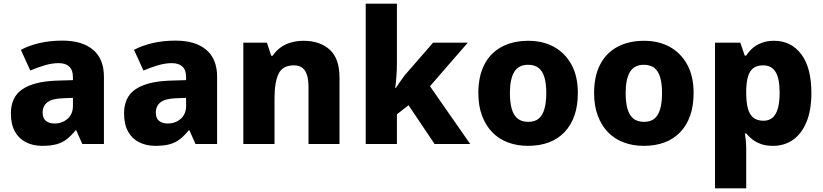

<svg xmlns="http://www.w3.org/2000/svg" viewBox="-20 -780 4459 1040"><path d="M318 -560Q425 -560 484 -510.5Q543 -461 543 -364V0H426L393 -74H389Q366 -45 341.5 -26Q317 -7 285.5 1.5Q254 10 208 10Q160 10 121.5 -9Q83 -28 61 -67Q39 -106 39 -166Q39 -254 100.5 -296Q162 -338 281 -343L375 -346V-362Q375 -402 354.5 -420Q334 -438 298 -438Q262 -438 223 -426.5Q184 -415 144 -398L93 -510Q138 -534 195 -547Q252 -560 318 -560ZM324 -248Q261 -246 236 -225.5Q211 -205 211 -170Q211 -139 229 -125Q247 -111 275 -111Q317 -111 346 -136.5Q375 -162 375 -206V-250Z M931 -560Q1038 -560 1097 -510.5Q1156 -461 1156 -364V0H1039L1006 -74H1002Q979 -45 954.5 -26Q930 -7 898.5 1.5Q867 10 821 10Q773 10 734.5 -9Q696 -28 674 -67Q652 -106 652 -166Q652 -254 713.5 -296Q775 -338 894 -343L988 -346V-362Q988 -402 967.5 -420Q947 -438 911 -438Q875 -438 836 -426.5Q797 -415 757 -398L706 -510Q751 -534 808 -547Q865 -560 931 -560ZM937 -248Q874 -246 849 -225.5Q824 -205 824 -170Q824 -139 842 -125Q860 -111 888 -111Q930 -111 959 -136.5Q988 -162 988 -206V-250Z M1625 -559Q1712 -559 1765.5 -511.5Q1819 -464 1819 -358V0H1651V-311Q1651 -368 1632 -397Q1613 -426 1572 -426Q1511 -426 1489 -380.5Q1467 -335 1467 -250V0H1298V-549H1426L1449 -478H1457Q1475 -505 1500 -523Q1525 -541 1557 -550Q1589 -559 1625 -559Z M2130 -439Q2130 -407 2127.5 -371.5Q2125 -336 2121 -303H2124Q2133 -317 2143 -331.5Q2153 -346 2164 -361Q2175 -376 2186 -388L2326 -549H2514L2309 -313L2527 0H2334L2193 -210L2130 -161V0H1961V-760H2130Z M3110 -276Q3110 -207 3091.5 -154Q3073 -101 3037.5 -64Q3002 -27 2952.5 -8.5Q2903 10 2839 10Q2781 10 2731.5 -8.5Q2682 -27 2646.5 -63.5Q2611 -100 2591 -153.5Q2571 -207 2571 -276Q2571 -367 2603.5 -430Q2636 -493 2697 -526Q2758 -559 2842 -559Q2921 -559 2981 -526Q3041 -493 3075.5 -430Q3110 -367 3110 -276ZM2742 -276Q2742 -225 2752 -190Q2762 -155 2784 -137.5Q2806 -120 2841 -120Q2877 -120 2898 -137.5Q2919 -155 2929 -190Q2939 -225 2939 -276Q2939 -327 2929 -361Q2919 -395 2897.5 -412Q2876 -429 2840 -429Q2789 -429 2765.5 -390.5Q2742 -352 2742 -276Z M3737 -276Q3737 -207 3718.5 -154Q3700 -101 3664.5 -64Q3629 -27 3579.5 -8.5Q3530 10 3466 10Q3408 10 3358.5 -8.5Q3309 -27 3273.5 -63.5Q3238 -100 3218 -153.5Q3198 -207 3198 -276Q3198 -367 3230.5 -430Q3263 -493 3324 -526Q3385 -559 3469 -559Q3548 -559 3608 -526Q3668 -493 3702.5 -430Q3737 -367 3737 -276ZM3369 -276Q3369 -225 3379 -190Q3389 -155 3411 -137.5Q3433 -120 3468 -120Q3504 -120 3525 -137.5Q3546 -155 3556 -190Q3566 -225 3566 -276Q3566 -327 3556 -361Q3546 -395 3524.5 -412Q3503 -429 3467 -429Q3416 -429 3392.5 -390.5Q3369 -352 3369 -276Z M4173 -559Q4265 -559 4320 -486.5Q4375 -414 4375 -276Q4375 -182 4348 -118Q4321 -54 4274.5 -22Q4228 10 4168 10Q4129 10 4101.5 0Q4074 -10 4054.5 -25.5Q4035 -41 4022 -57H4015Q4018 -38 4020 -17Q4022 4 4022 28V240H3853V-549H3990L4014 -479H4022Q4036 -501 4056.5 -519Q4077 -537 4106 -548Q4135 -559 4173 -559ZM4114 -426Q4080 -426 4060.5 -411Q4041 -396 4032 -366.5Q4023 -337 4022 -292V-277Q4022 -228 4030.5 -194.5Q4039 -161 4059.5 -143.5Q4080 -126 4116 -126Q4145 -126 4164.5 -142.5Q4184 -159 4193.5 -193Q4203 -227 4203 -278Q4203 -355 4181 -390.5Q4159 -426 4114 -426Z"/></svg>

Font: Noto Sans Thai ExtraBold
Style: Regular
Weight: 800
Version: Version 2.001